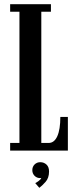

<svg xmlns="http://www.w3.org/2000/svg" viewBox="-20 -720 377 918"><path d="M28.5 0V-36.5H73V-664H28.5V-700H223.5V-664H177.5V-36.5H212.5Q239.5 -36.5 254 -68.8Q268.5 -101 268.5 -161H304.5V0ZM168 178 148.5 155.5Q153.5 153.5 164.2 145.8Q175 138 177.5 130.5Q176 131.5 172 131.5Q156 131.5 145.2 120.5Q134.5 109.5 134.5 93.5Q134.5 77 145.5 66.2Q156.5 55.5 172.5 55.5Q190 55.5 202.2 66.8Q214.5 78 214.5 100Q214.5 131 197.5 150Q180.5 169 168 178Z"/></svg>

Font: Imbue 10pt SemiBold
Style: Regular
Weight: 600
Designer: Tyler Finck
Foundry: Etcetera Type Company
Version: Version 1.102; ttfautohint (v1.8.3)